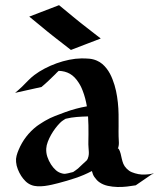

<svg xmlns="http://www.w3.org/2000/svg" viewBox="-20 -725 642 758"><path d="M39.6 -358.4Q46.9 -364.5 53.7 -370.5Q60.5 -376.5 67.4 -383.1Q79.1 -394.8 90.6 -406.6Q102.1 -418.5 115.5 -428.7Q133.5 -442.4 156.2 -454.3Q179 -466.3 203.5 -475.1Q228 -483.9 253.1 -489Q278.1 -494.1 301 -494.4Q316.4 -494.6 332.3 -493.3Q348.1 -491.9 362.5 -485.6Q374.3 -480.5 383.7 -472.5Q393.1 -464.6 400.6 -454.8Q408.2 -445.1 414.1 -434.1Q419.9 -423.1 424.3 -411.6Q433.1 -389.2 438 -366.3Q442.9 -343.5 445.3 -320.2Q447.8 -296.9 448.1 -273.3Q448.5 -249.8 448.2 -226.1Q448.2 -216.3 448 -206.5Q447.8 -196.8 448.2 -187Q449 -174.6 449.3 -161.9Q449.7 -149.2 445.1 -137.5L448 -138.7Q453.9 -128.4 456.3 -118.2Q458.7 -107.9 460.9 -97.9Q463.1 -87.9 467 -78.2Q470.9 -68.6 480 -59.3Q484.6 -54.7 489.6 -51.1Q494.6 -47.6 500.5 -45.2Q512.5 -40.3 525.8 -37.7Q539.1 -35.2 552 -35.9Q556.2 -36.1 559.9 -36.4Q563.7 -36.6 567.9 -37.1Q570.1 -37.4 573.9 -38.1Q577.6 -38.8 580.9 -39.4Q584.2 -40 585.9 -40Q587.6 -40 585.7 -39.1Q584.2 -38.1 582.6 -37.7Q581.1 -37.4 579.3 -36.9L515.9 6.6Q500 9.3 481.2 11.5Q462.4 13.7 443.2 13.2Q424.1 12.7 406 8.8Q387.9 4.9 374 -4.4Q366.7 -9.3 362.2 -14.3Q357.7 -19.3 352.5 -26.4Q349.1 -31.2 346.8 -37.2Q344.5 -43.2 342.8 -49.8Q311.5 -33.2 277.7 -22Q243.9 -10.7 210.2 -2Q198.5 1 184.7 4.2Q170.9 7.3 156.5 9.2Q142.1 11 128.2 10.4Q114.3 9.8 102.5 4.9Q90.1 -0.2 80.4 -9.9Q70.8 -19.5 63.7 -30.5Q55.9 -42.7 50.3 -56.9Q44.7 -71 43.5 -85.4Q42.2 -97.9 45.4 -110Q48.6 -122.1 53.5 -133.3Q76.9 -189.5 125.5 -227.1Q128.2 -229.2 133.1 -232.4Q137.9 -235.6 143.1 -238.9Q148.2 -242.2 152.6 -244.9Q157 -247.6 158.7 -248.5Q177.2 -259.3 197.3 -267.1Q217.3 -274.9 237.3 -282.2Q279.5 -297.6 323 -305.2Q320.3 -321 316.3 -336.4Q312.3 -351.8 306.4 -366.9Q304.4 -371.6 302.9 -375.5Q301.3 -379.4 299.6 -382.8Q297.9 -386.2 295.8 -389.9Q293.7 -393.6 291 -397.9Q275.4 -422.6 256.1 -433.6Q236.8 -444.6 211.7 -445.3Q207.8 -441.9 204.3 -438.4Q200.9 -434.8 197.8 -431.6Q184.1 -418.2 171.4 -406.1Q158.7 -394 143.8 -381.6ZM329.3 -195.1Q329.3 -212.6 329.1 -230.2Q328.9 -247.8 327.6 -265.4Q304.9 -264.9 283.1 -263.2Q261.2 -261.5 239 -256.1Q235.6 -253.9 232.9 -252.3Q230.2 -250.7 227.7 -248.9Q225.1 -247.1 222.5 -245Q220 -242.9 216.8 -239.7Q208.3 -231.2 199 -219.1Q189.7 -207 181.9 -193.2Q174.1 -179.4 168.7 -165.3Q163.3 -151.1 162.6 -138.7Q161.6 -121.8 167 -105.7Q172.4 -89.6 181.4 -75.7Q189.9 -62.5 200.8 -52.9Q211.7 -43.2 227.1 -39.8Q231.9 -38.6 236.9 -38.9Q241.9 -39.3 246.6 -40.5Q248.3 -40.8 251.6 -41.6Q254.9 -42.5 257.6 -43.2Q260.3 -43.9 261.6 -44.3Q262.9 -44.7 261.2 -44.2L258.1 -43.2L268.8 -45.9Q273.7 -49.6 277.8 -52.1Q282 -54.7 288.1 -59.8Q293.2 -64.5 298.1 -69.3Q303 -74.2 308.3 -78.9Q312 -82.3 315.7 -85.6Q319.3 -88.9 322.8 -92.3L323 -92.5Q324.5 -94.5 326.2 -97.9Q328.1 -102.3 329.3 -107.7Q331.1 -116 330.7 -124.4Q330.3 -132.8 329.6 -140.9Q328.4 -154.5 328.9 -168Q329.3 -181.4 329.3 -195.1ZM213.1 -704.6Q233.4 -688 246.8 -676.9Q260.3 -665.8 269.2 -658.4Q278.1 -651.1 283.8 -646.5Q289.6 -641.8 294.7 -637.7Q299.8 -633.5 305.7 -629Q311.5 -624.5 320.6 -617.4Q329.6 -610.4 343.3 -599.7Q356.9 -589.1 377.7 -573Q348.1 -561.5 318.8 -550.4Q289.6 -539.3 260 -527.8Q239.3 -543.9 225.6 -554.6Q211.9 -565.2 202.8 -572.3Q193.6 -579.3 187.9 -584Q182.1 -588.6 177 -592.7Q171.9 -596.7 166.1 -601.4Q160.4 -606.2 151.5 -613.5Q142.6 -620.8 129.2 -631.8Q115.7 -642.8 95.5 -659.4ZM239.5 -38.3Q238.5 -38.1 239.3 -38.2Q240 -38.3 241.3 -38.7Q242.7 -39.1 244.3 -39.6Q245.8 -40 246.8 -40.3Q244.9 -39.8 243.2 -39.3Q241.5 -38.8 239.5 -38.3ZM327.9 -98.4 327.6 -98.1Q327.9 -98.1 327.9 -98.4Z"/></svg>

Font: Autopia
Style: Bold
Weight: 700
Designer: Antoine Gelgon
Foundry: Antoine Gelgon
Version: 001.000